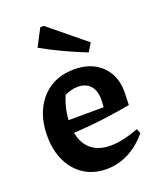

<svg xmlns="http://www.w3.org/2000/svg" viewBox="-141 -838 777 937"><g transform="rotate(-20 247.5 -370.0)"><path d="M251 11Q185 11 136 -20Q87 -51 59.5 -107.5Q32 -164 32 -240Q32 -318 61 -377Q90 -436 142 -468.5Q194 -501 266 -501Q326 -501 369.5 -477.5Q413 -454 437 -411.5Q461 -369 460 -310L458 -246Q392 -234 336.5 -226.5Q281 -219 227 -214.5Q173 -210 112 -207L113 -277L339 -278L341 -317Q341 -364 318 -389.5Q295 -415 253 -415Q236 -415 219 -410.5Q202 -406 185 -398Q171 -365 163.5 -330Q156 -295 156 -261Q156 -177 195.5 -133.5Q235 -90 308 -90Q371 -90 454 -122L464 -98Q420 -45 365.5 -17Q311 11 251 11ZM362 -554Q304 -577 247 -603.5Q190 -630 135 -661L182 -751H200L388 -597Z"/></g></svg>

Font: Piazzolla 24pt
Style: Bold
Weight: 700
Designer: Juan Pablo del Peral
Foundry: Huerta Tipografica
Version: Version 2.005